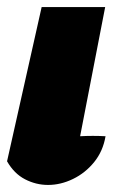

<svg xmlns="http://www.w3.org/2000/svg" viewBox="-22 -515 333 544"><path d="M277 -129Q270 -87 245 -56Q220 -25 185 -8Q150 9 114 9Q80 9 49 -7Q18 -23 -2 -58L96 -495H276L205 -129Q241 -131 277 -129Z"/></svg>

Font: Piazzolla Black
Style: Italic
Weight: 900
Italic angle: -11.3°
Designer: Juan Pablo del Peral
Foundry: Huerta Tipografica
Version: Version 1.330